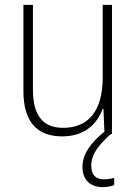

<svg xmlns="http://www.w3.org/2000/svg" viewBox="-20 -549 562 787"><path d="M354 129C354 82 388 41 435 0H439V-529H401V-232C401 -91 340 -25 239 -25C158 -25 115 -73 115 -182V-529H76V-176C76 -53 129 10 235 10C330 10 379 -44 401 -103H404L408 -9C352 35 318 84 318 135C318 189 351 218 401 218C420 218 437 214 448 210V180C439 183 422 186 405 186C371 186 354 167 354 129Z"/></svg>

Font: Noto Sans Lao SemiCondensed ExtraLight
Style: Regular
Weight: 200
Width: 4
Designer: Monotype Design Team
Foundry: Monotype Imaging Inc.
Version: Version 2.003